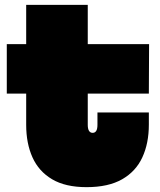

<svg xmlns="http://www.w3.org/2000/svg" viewBox="-20 -762 661 792"><path d="M342 -247Q342 -230.5 347.2 -222.2Q352.5 -214 362 -214Q372 -214 377 -222.2Q382 -230.5 382 -247V-298H594V-248Q594 -171 567.2 -113Q540.5 -55 483.8 -22.5Q427 10 337 10Q250 10 195 -22.5Q140 -55 114 -112.8Q88 -170.5 88 -247V-376H8V-580H88V-742H342V-580H595L594 -376H342Z"/></svg>

Font: Hepta Slab Black
Style: Regular
Weight: 900
Designer: Michael LaGattuta
Foundry: Michael LaGattuta
Version: Version 1.102